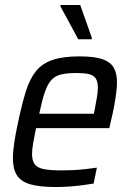

<svg xmlns="http://www.w3.org/2000/svg" viewBox="-20 -745 521 773"><path d="M204 8Q140 8 102 -3Q64 -14 48 -39.5Q32 -65 32 -107Q32 -135 37.5 -171.5Q43 -208 53 -254Q68 -325 83.5 -375.5Q99 -426 124 -457.5Q149 -489 191 -503.5Q233 -518 300 -518Q357 -518 390 -507.5Q423 -497 437 -474Q451 -451 451 -413Q451 -397 448 -372Q445 -347 439.5 -317.5Q434 -288 426 -255L420 -229H125Q118 -194 113.5 -168.5Q109 -143 109 -125Q109 -98 120 -83.5Q131 -69 157 -64Q183 -59 227 -59Q247 -59 272 -60Q297 -61 322.5 -64Q348 -67 370 -70L357 -6Q339 -3 313 0.5Q287 4 258.5 6Q230 8 204 8ZM138 -287H358L361 -302Q366 -329 370 -352Q374 -375 374 -391Q374 -418 364.5 -430.5Q355 -443 336.5 -447Q318 -451 288 -451Q249 -451 225 -445Q201 -439 186 -422Q171 -405 160 -372.5Q149 -340 138 -287ZM295 -587 223 -720 224 -725H303L350 -592L349 -587Z"/></svg>

Font: Saira SemiCondensed
Style: Italic
Weight: 400
Width: 4
Italic angle: -12°
Designer: Hector Gatti with collaboration of the Omnibus-Type team
Foundry: Omnibus-Type
Version: Version 1.101